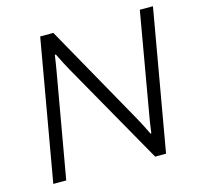

<svg xmlns="http://www.w3.org/2000/svg" viewBox="-101 -794 940 903"><g transform="rotate(-15 369.5 -343.0)"><path d="M50 0H113L201 -502C205 -526 211 -559 214 -584L219 -585C230 -561 253 -518 263 -500L546 0H599L719 -686H655L569 -191C563 -160 561 -135 557 -111L553 -110C542 -134 522 -172 511 -192L234 -686H170Z"/></g></svg>

Font: Archivo ExtraLight
Style: Italic
Weight: 200
Italic angle: -10°
Designer: Hector Gatti
Foundry: Omnibus-Type
Version: Version 2.001